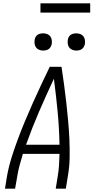

<svg xmlns="http://www.w3.org/2000/svg" viewBox="-20 -1138 564 1158"><path d="M10 0 22 -74Q32 -131 49.5 -187Q67 -243 87.5 -298Q108 -353 131 -408Q154 -463 178.5 -518Q203 -573 228.5 -627Q254 -681 280 -735H351Q359 -681 366.5 -627Q374 -573 380 -518Q386 -463 391 -408.5Q396 -354 398.5 -298Q401 -242 400 -186Q399 -130 389 -74L377 0H316L328 -74Q334 -108 336 -142Q338 -176 339 -210H118Q108 -176 98.5 -142Q89 -108 84 -74L71 0ZM339 -265Q337 -366 327.5 -465.5Q318 -565 305 -663Q259 -565 216 -465.5Q173 -366 137 -265ZM440 -833Q428 -833 416.5 -837.5Q405 -842 398 -851Q391 -860 389 -872.5Q387 -885 389 -898Q390 -906 394.5 -914.5Q399 -923 406.5 -928Q414 -933 423 -935Q432 -937 440 -937Q453 -937 464.5 -932.5Q476 -928 483 -919Q490 -910 492 -897.5Q494 -885 492 -872Q490 -864 485.5 -855.5Q481 -847 473.5 -842Q466 -837 457.5 -835Q449 -833 440 -833ZM240 -833Q228 -833 216.5 -837.5Q205 -842 198 -851Q191 -860 189 -872.5Q187 -885 189 -898Q190 -906 194.5 -914.5Q199 -923 206.5 -928Q214 -933 223 -935Q232 -937 240 -937Q253 -937 264.5 -932.5Q276 -928 283 -919Q290 -910 292 -897.5Q294 -885 292 -872Q290 -864 285.5 -855.5Q281 -847 273.5 -842Q266 -837 257.5 -835Q249 -833 240 -833ZM224 -1062V-1118H524V-1062Z"/></svg>

Font: Iosevka Curly Light Oblique
Style: Regular
Weight: 300
Italic angle: -9°
Monospace: yes
Designer: Belleve Invis
Foundry: Belleve Invis
Version: Version 11.1.0; ttfautohint (v1.8.3)